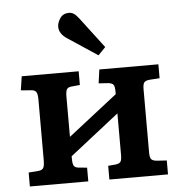

<svg xmlns="http://www.w3.org/2000/svg" viewBox="-55 -854 862 907"><g transform="rotate(-5 376.0 -400.5)"><path d="M50 0V-66L99 -70Q115 -72 120.5 -82Q126 -92 126 -118V-404Q126 -430 120.5 -440Q115 -450 99 -452L47 -456L57 -522H327V-457L285 -453Q269 -451 264 -441Q259 -431 259 -408V-217L492 -399V-412Q492 -435 486 -443.5Q480 -452 462 -454L416 -457L425 -522H705V-456L658 -453Q637 -451 631 -442Q625 -433 625 -412V-110Q625 -89 631 -80Q637 -71 658 -69L705 -66V0H427V-65L462 -68Q480 -70 486 -78.5Q492 -87 492 -110V-308L259 -125V-114Q259 -91 264 -81Q269 -71 285 -69L327 -65V0ZM427 -589 285 -683Q249 -707 249 -740Q249 -759 263 -780Q277 -801 305 -801Q318 -801 328.5 -794Q339 -787 352 -770L462 -625Z"/></g></svg>

Font: Literata 7pt SemiBold
Style: Regular
Weight: 600
Designer: Latin by Veronika Burian and Jose Scaglione. Greek by Irene Vlachou. Cyrillic by Vera Evstafieva.
Foundry: TypeTogether
Version: Version 3.002